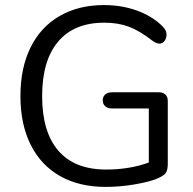

<svg xmlns="http://www.w3.org/2000/svg" viewBox="-20 -733 764 761"><path d="M645 -333V-84Q645 -60.1 637.5 -48.1Q629.9 -36.1 599.9 -23.9Q569.8 -11.7 512.9 -2Q456.1 7.8 398.9 7.8Q293.9 7.8 218 -35.2Q142.1 -78.1 101.6 -159.2Q61 -240.2 61 -352.1Q61 -463.9 101.1 -544.9Q141.1 -626 216.1 -669.4Q291 -712.9 392.1 -712.9Q461.9 -712.9 522 -691.4Q582 -669.9 623 -629.9Q640.1 -612.8 640.1 -596.9Q640.1 -581.1 632.1 -570.6Q624 -560.1 612.1 -560.1Q600.1 -560.1 584 -571.8Q532.2 -611.8 490.2 -627.4Q448.2 -643.1 393.1 -643.1Q273.9 -643.1 210.4 -568.1Q147 -493.2 147 -351.6Q147 -210 211.4 -135.5Q275.9 -61 400.9 -61Q493.7 -61 569.8 -88.9V-303.2H423.8Q406.7 -303.2 397 -312Q387.2 -320.8 387.2 -335.4Q387.2 -350.1 397.2 -358.6Q407.2 -367.2 423.8 -367.2H610.8Q626 -367.2 635.5 -358.2Q645 -349.1 645 -333Z"/></svg>

Font: Nunito-Regular
Style: Regular
Weight: 400
Designer: Vernon Adams
Foundry: newtypography
Version: Version 3.000